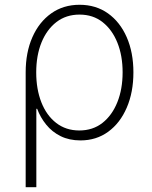

<svg xmlns="http://www.w3.org/2000/svg" viewBox="-20 -568 625 792"><path d="M85.9 204.1V-269.5Q85.9 -351.6 113.5 -414.3Q141.1 -477.1 191.2 -512.7Q241.2 -548.3 308.1 -548.3Q375.5 -548.3 425.3 -512.9Q475.1 -477.5 502.7 -414.6Q530.3 -351.6 530.3 -269.5Q530.3 -187.5 502.9 -124Q475.6 -60.5 426.5 -24.7Q377.4 11.2 312 11.2Q265.6 11.2 230.2 -6.3Q194.8 -23.9 170.7 -53.7Q146.5 -83.5 133.3 -119.1H129.9V204.1ZM307.1 -29.8Q362.8 -29.8 402.6 -61Q442.4 -92.3 464.1 -146.5Q485.8 -200.7 485.8 -269.5Q485.8 -337.9 464.4 -391.6Q442.9 -445.3 403.3 -476.6Q363.8 -507.8 308.1 -507.8Q252.9 -507.8 212.9 -477.1Q172.9 -446.3 151.1 -392.6Q129.4 -338.9 129.4 -269.5Q129.4 -200.2 150.6 -146Q171.9 -91.8 211.9 -60.8Q252 -29.8 307.1 -29.8Z"/></svg>

Font: Inter 17pt ExtraLight
Style: Regular
Weight: 250
Version: Version 4.001;git-66647c0bb